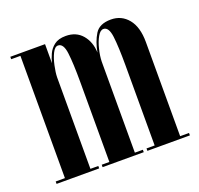

<svg xmlns="http://www.w3.org/2000/svg" viewBox="-98 -634 772 743"><g transform="rotate(-20 288.0 -263.0)"><path d="M14.5 0V-10H52.5V-513.5H14.5V-523.5H157.5V-445Q161.5 -462 170 -480.8Q178.5 -499.5 195.8 -512.8Q213 -526 243 -526Q286 -526 310.8 -496.8Q335.5 -467.5 337 -423.5Q344.5 -465.5 363 -495.8Q381.5 -526 429 -526Q472.5 -526 499.8 -492.8Q527 -459.5 527 -397.5V-10H563.5V0H388.5V-10H422V-340Q422 -416 416.8 -458.8Q411.5 -501.5 389.5 -501.5Q376.5 -501.5 365.5 -482.2Q354.5 -463 347.8 -435.5Q341 -408 340.5 -384.5V-10H373.5V0H204V-10H235.5V-340Q235.5 -416 230.2 -458.8Q225 -501.5 202.5 -501.5Q189.5 -501.5 179.5 -481.2Q169.5 -461 163.8 -434Q158 -407 157.5 -387.5V-10H190V0Z"/></g></svg>

Font: Imbue 100pt SemiBold
Style: Regular
Weight: 600
Designer: Tyler Finck
Foundry: Etcetera Type Company
Version: Version 1.102; ttfautohint (v1.8.3)